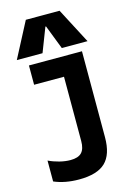

<svg xmlns="http://www.w3.org/2000/svg" viewBox="-147 -1072 793 1154"><g transform="rotate(-15 250.0 -495.0)"><path d="M197 10Q109 10 42 -19V-149Q73 -134 109 -125Q145 -116 177 -116Q225 -116 246.5 -138.5Q268 -161 268 -210V-610H82V-730H412V-195Q412 -88 361 -39Q310 10 197 10ZM20 -780 135 -1000H345L460 -780H300L242 -930H238L180 -780Z"/></g></svg>

Font: M PLUS 1 Code
Style: Bold
Weight: 700
Designer: Coji Morishita
Foundry: UNDERFOREST DESIGN
Version: Version 1.002